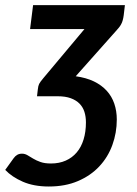

<svg xmlns="http://www.w3.org/2000/svg" viewBox="-85 -532 524 734"><path d="M0 0ZM59.5 -189.5 56.5 -164H135.5C155.2 -164 171.8 -161.5 185.5 -156.5C199.2 -151.5 210.3 -144.6 219 -135.8C227.7 -126.9 233.9 -116.4 237.8 -104.2C241.6 -92.1 243.5 -78.7 243.5 -64C243.5 -40 240.5 -18.2 234.5 1.2C228.5 20.8 219.8 37.2 208.2 50.8C196.8 64.2 182.8 74.7 166.2 82C149.8 89.3 131 93 110 93C93.7 93 80.2 91.1 69.5 87.2C58.8 83.4 49.5 79.1 41.5 74.2C33.5 69.4 26.2 65.1 19.8 61.2C13.2 57.4 6.3 55.5 -1 55.5C-8 55.5 -14.1 57 -19.2 60C-24.4 63 -29 67.3 -33 73L-65 117.5C-48 135.5 -25.5 150.6 2.5 162.8C30.5 174.9 63.5 181 101.5 181C143.5 181 180.7 174.1 213 160.2C245.3 146.4 272.5 127.8 294.5 104.2C316.5 80.8 333.2 53.5 344.5 22.5C355.8 -8.5 361.5 -41.2 361.5 -75.5C361.5 -96.8 358.3 -116.8 352 -135.5C345.7 -154.2 336 -170.7 323 -185C310 -199.3 293.7 -211.2 274 -220.8C254.3 -230.2 231.2 -236.8 204.5 -240.5L357 -412C361.7 -417 365.8 -421.7 369.2 -426C372.8 -430.3 375.8 -434.8 378.2 -439.5C380.8 -444.2 382.8 -449.2 384.2 -454.8C385.8 -460.2 387 -466.7 388 -474L392.5 -512.5H41.5L30 -421H238L80.5 -233C76.2 -227.7 72.8 -223.3 70.2 -220C67.8 -216.7 65.8 -213.7 64.5 -211C63.2 -208.3 62.2 -205.4 61.5 -202.2C60.8 -199.1 60.2 -194.8 59.5 -189.5Z"/></svg>

Font: Lato
Style: Bold Italic
Weight: 700
Italic angle: -7°
Designer: Lukasz Dziedzic
Foundry: tyPoland Lukasz Dziedzic
Version: Version 2.007; 2014-02-27